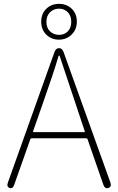

<svg xmlns="http://www.w3.org/2000/svg" viewBox="-20 -976 614 997"><path d="M30 0Q13 -6 21 -28L263 -706Q270 -726 287 -726Q303 -726 310 -706L553 -29Q561 -6 543 0Q525 6 517 -16L435 -252Q433 -258 427 -258H146Q139 -258 137 -252L54 -17Q46 6 30 0ZM152 -295Q150 -290 155 -290H417Q422 -290 420 -295L291 -682Q289 -688 287 -688Q285 -688 283 -682Q258 -596 201 -435ZM286 -770Q247 -770 220.5 -796Q194 -822 194 -863.5Q194 -905 220.5 -930.5Q247 -956 286.5 -956Q326 -956 352.5 -930.5Q379 -905 379 -864Q379 -823 352 -796.5Q325 -770 286 -770ZM286.5 -795Q314 -795 332 -813Q350 -831 350 -862.5Q350 -894 332 -912.5Q314 -931 286.5 -931Q259 -931 240 -912.5Q221 -894 221 -862.5Q221 -831 240 -813Q259 -795 286.5 -795Z"/></svg>

Font: Resource Han Rounded JP ExtraLight
Style: Regular
Weight: 250
Designer: Cyano Hao (round all glyphs); Ryoko NISHIZUKA 西塚涼子 (kana, bopomofo & ideographs); Paul D. Hunt (Latin, Greek & Cyrillic)
Foundry: Cyano Hao
Version: 0.990